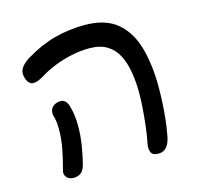

<svg xmlns="http://www.w3.org/2000/svg" viewBox="-92 -687 833 802"><g transform="rotate(-15 325.0 -286.5)"><path d="M572 -259Q572 -225 570 -189Q568 -153 564.5 -120Q561 -87 556 -62Q551 -25 537 -7.5Q523 10 500 10Q478 10 471 0Q464 -10 464 -28Q464 -33 465 -38Q466 -43 467 -48Q473 -79 477.5 -117Q482 -155 484.5 -192Q487 -229 487 -256Q487 -303 480 -345.5Q473 -388 456.5 -420.5Q440 -453 410 -471.5Q380 -490 334 -490Q296 -490 257.5 -482Q219 -474 183.5 -460Q148 -446 119 -428Q104 -419 93 -414.5Q82 -410 71 -410Q61 -410 53.5 -417.5Q46 -425 42 -437Q38 -449 38 -460Q38 -476 51 -491Q64 -506 83 -517Q145 -555 208.5 -572Q272 -589 339 -589Q429 -589 479.5 -546.5Q530 -504 551 -429.5Q572 -355 572 -259ZM124 -194Q124 -211 122.5 -226.5Q121 -242 116 -257Q113 -275 119.5 -286.5Q126 -298 137.5 -303Q149 -308 160 -308Q172 -308 180.5 -300Q189 -292 193 -278Q199 -259 202 -236.5Q205 -214 205 -190Q205 -147 198 -104Q191 -61 181 -23Q174 -1 161.5 7.5Q149 16 132 16Q118 16 108.5 10Q99 4 95.5 -6.5Q92 -17 97 -31Q108 -71 116 -112.5Q124 -154 124 -194Z"/></g></svg>

Font: Playpen Sans Hebrew
Style: Regular
Weight: 400
Designer: Tom Grace, Laura Meseguer, Veronika Burian, José Scaglione
Foundry: TypeTogether
Version: Version 2.000